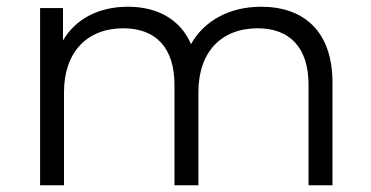

<svg xmlns="http://www.w3.org/2000/svg" viewBox="-20 -550 1101 570"><path d="M755 -530C660 -530 585 -487 547 -419C515 -493 447 -530 360 -530C272 -530 204 -493 167 -430V-526H99V0H170V-276C170 -396 239 -466 346 -466C442 -466 498 -409 498 -298V0H569V-276C569 -396 637 -466 745 -466C840 -466 896 -409 896 -298V0H967V-305C967 -456 883 -530 755 -530Z"/></svg>

Font: Talent
Style: Regular
Weight: 400
Designer: Mike Powis
Version: Version 1.001;hotconv 1.0.109;makeotfexe 2.5.65596